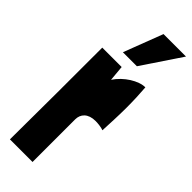

<svg xmlns="http://www.w3.org/2000/svg" viewBox="-278 -862 882 882"><g transform="rotate(45 163.5 -420.5)"><path d="M26 -598C26 -405 26 -216 24 0H171V-277C171 -311 194 -338 243 -338C258 -338 283 -335 295 -330C297 -374 300 -428 300 -481C300 -528 298 -574 295 -609C252 -609 192 -572 159 -522L152 -598ZM108 -650H199L327 -841H181Z"/></g></svg>

Font: Ranchers
Style: Regular
Weight: 400
Designer: Pablo Impallari, Brenda Gallo
Foundry: Pablo Impallari, Brenda Gallo
Version: Version 1.000